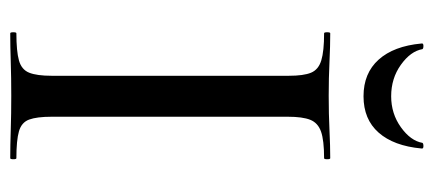

<svg xmlns="http://www.w3.org/2000/svg" viewBox="-256 -591 847 375"><g transform="rotate(90 167.5 -403.5)"><path d="M208 -81Q208 -52 213.5 -37Q219 -22 236.5 -17Q254 -12 289 -12Q291 -12 291 -6Q291 0 289 0Q264 0 233.5 -1Q203 -2 167 -2Q132 -2 101 -1Q70 0 45 0Q43 0 43 -6Q43 -12 45 -12Q80 -12 98 -17Q116 -22 122 -37Q128 -52 128 -81V-544Q128 -573 122 -587.5Q116 -602 98 -607.5Q80 -613 45 -613Q43 -613 43 -619Q43 -625 45 -625Q70 -625 101 -623.5Q132 -622 167 -622Q203 -622 234 -623.5Q265 -625 289 -625Q291 -625 291 -619Q291 -613 289 -613Q254 -613 237 -607Q220 -601 214 -586Q208 -571 208 -542ZM168 -690Q123 -690 96.5 -719.5Q70 -749 65 -803Q64 -807 69.5 -807Q75 -807 76 -805Q80 -782 106.5 -763Q133 -744 168 -744Q202 -744 228.5 -763Q255 -782 259 -805Q260 -807 265.5 -807Q271 -807 270 -803Q265 -749 239 -719.5Q213 -690 168 -690Z"/></g></svg>

Font: Cormorant Light Medium
Style: Regular
Weight: 500
Version: Version 4.000